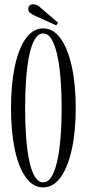

<svg xmlns="http://www.w3.org/2000/svg" viewBox="-20 -840 393 872"><path d="M176 11Q129.5 11 96.8 -35Q64 -81 47 -162Q30 -243 30 -349Q30 -456 47 -537.2Q64 -618.5 96.8 -664.8Q129.5 -711 176 -711Q222.5 -711 255.5 -664.8Q288.5 -618.5 306.2 -537.2Q324 -456 324 -349Q324 -243 306.2 -162Q288.5 -81 255.5 -35Q222.5 11 176 11ZM176 -12Q198 -12 213.8 -37.2Q229.5 -62.5 239.8 -108Q250 -153.5 255 -215.2Q260 -277 260 -349Q260 -421 255 -483Q250 -545 239.8 -590.8Q229.5 -636.5 213.8 -662.2Q198 -688 176 -688Q154 -688 138.5 -662.2Q123 -636.5 113.2 -590.8Q103.5 -545 98.8 -483Q94 -421 94 -349Q94 -277 98.8 -215.2Q103.5 -153.5 113.2 -108Q123 -62.5 138.5 -37.2Q154 -12 176 -12ZM235 -725 137.5 -769Q124.5 -775 116.5 -781.8Q108.5 -788.5 108.5 -800Q108.5 -809.5 114.8 -815Q121 -820.5 131.5 -820.5Q141 -820.5 148.2 -816.8Q155.5 -813 162 -807L244 -736.5Z"/></svg>

Font: Imbue 48pt Light
Style: Regular
Weight: 300
Designer: Tyler Finck
Foundry: Etcetera Type Company
Version: Version 1.102